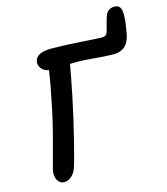

<svg xmlns="http://www.w3.org/2000/svg" viewBox="-118 -917 855 985"><g transform="rotate(-15 309.5 -424.5)"><path d="M101.1 -22.9Q78.1 -22.9 65.9 -45.2Q53.7 -67.4 61 -101.1Q62.5 -108.4 94.7 -226.6Q127 -344.7 145 -439.9Q163.1 -524.4 173.8 -598.1Q147.9 -602.5 134.5 -620.1Q121.1 -637.7 125 -658.2Q134.3 -702.1 212.9 -702.1Q279.3 -702.1 368.4 -696Q457.5 -689.9 481 -689.9Q503.4 -689.9 509.8 -710Q525.4 -769.5 530.8 -786.1Q542.5 -826.2 582 -826.2Q612.8 -826.2 617.2 -793Q623 -755.9 606 -670.9Q590.3 -590.8 515.1 -590.8Q484.4 -590.8 419.4 -596.4Q354.5 -602.1 325.2 -602.1Q298.3 -602.1 286.1 -601.1Q279.3 -560.1 255.9 -442.9Q232.9 -332 205.6 -222.2Q178.2 -112.3 166 -77.1Q157.2 -53.2 139.6 -38.1Q122.1 -22.9 101.1 -22.9Z"/></g></svg>

Font: Shantell Sans Irregular Bouncy
Style: Italic
Weight: 500
Italic angle: -11.31°
Designer: Stephen Nixon, Anya Danilova, Shantell Martin
Foundry: Arrow Type
Version: Version 1.006;[9816181b4]